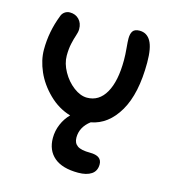

<svg xmlns="http://www.w3.org/2000/svg" viewBox="-106 -585 811 890"><g transform="rotate(15 299.5 -140.0)"><path d="M349.1 214.8Q272.9 214.8 233.9 181.6Q194.8 148.4 194.8 88.9Q194.8 54.7 208.3 22.9Q221.7 -8.8 245.1 -32.2Q187 -49.3 141.1 -94.2Q95.2 -139.2 72 -192.4Q48.8 -245.6 48.8 -295.9Q48.8 -382.3 81.1 -464.8Q85.4 -477.5 96.4 -485.4Q107.4 -493.2 121.1 -493.2Q147.9 -493.2 165 -475.6Q182.1 -458 182.1 -429.2Q182.1 -415.5 176 -398.2Q169.9 -380.9 164.1 -355Q158.2 -329.1 158.2 -295.9Q158.2 -258.8 179.7 -220.2Q201.2 -181.6 234.1 -156.7Q267.1 -131.8 298.8 -131.8Q356.4 -131.8 388.2 -187.5Q419.9 -243.2 419.9 -344.2Q419.9 -370.6 417 -401.1Q414.1 -431.6 414.1 -446.8Q414.1 -470.2 423.1 -482.7Q432.1 -495.1 455.1 -495.1Q490.2 -495.1 508.5 -463.4Q526.9 -431.6 526.9 -360.8Q526.9 -211.9 477.1 -126.5Q427.2 -41 345.2 -25.9Q299.8 8.8 299.8 59.1Q299.8 85.4 317.9 98.1Q335.9 110.8 378.9 110.8Q436 110.8 436 151.9Q436 183.6 412.8 199.2Q389.6 214.8 349.1 214.8Z"/></g></svg>

Font: Shantell Sans Irregular Bouncy
Style: Regular
Weight: 500
Designer: Stephen Nixon, Anya Danilova, Shantell Martin
Foundry: Arrow Type
Version: Version 1.006;[9816181b4]